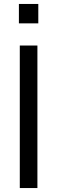

<svg xmlns="http://www.w3.org/2000/svg" viewBox="-20 -950 289 970"><path d="M75.5 -832V-930H173.5V-832ZM80 0V-720H169V0Z"/></svg>

Font: Cns Manrope Med
Style: Regular
Weight: 500
Designer: Mikhail Sharanda
Foundry: Mikhail Sharanda
Version: Version 4.504